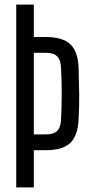

<svg xmlns="http://www.w3.org/2000/svg" viewBox="-20 -820 392 840"><path d="M51 0V-800H128V-658H182Q255 -658 288.5 -625.5Q322 -593 324 -520Q326 -456 326.5 -405Q327 -354 324 -300Q321 -227 288 -195Q255 -163 181 -163H128V0ZM128 -232H181Q215 -232 230.5 -247.5Q246 -263 247 -297Q253 -410 247 -523Q246 -557 230.5 -573Q215 -589 182 -589H128Z"/></svg>

Font: Big Shoulders Display Medium
Style: Regular
Weight: 500
Designer: Patric King
Foundry: XO Type Co
Version: Version 1.000; ttfautohint (v1.8.2)